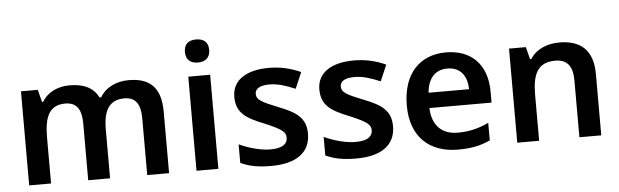

<svg xmlns="http://www.w3.org/2000/svg" viewBox="-48 -922 3551 1102"><g transform="rotate(-5 1727.0 -370.5)"><path d="M702 -552C636 -552 571 -526 537 -468H527C498 -526 442 -552 361 -552C298 -552 236 -527 203 -471H196L178 -542H81V0H207V-265C207 -384 236 -450 328 -450C392 -450 421 -409 421 -329V0H547V-282C547 -391 581 -450 669 -450C732 -450 761 -409 761 -329V0H887V-353C887 -493 825 -552 702 -552Z M1108 -751C1069 -751 1038 -734 1038 -685C1038 -636 1069 -618 1108 -618C1146 -618 1178 -636 1178 -685C1178 -734 1146 -751 1108 -751ZM1171 -542H1045V0H1171Z M1701 -157C1701 -250 1642 -285 1545 -323C1447 -362 1422 -376 1422 -410C1422 -440 1451 -457 1505 -457C1555 -457 1603 -440 1653 -419L1693 -512C1633 -539 1575 -552 1509 -552C1382 -552 1298 -501 1298 -404C1298 -313 1350 -278 1454 -237C1559 -193 1577 -176 1577 -144C1577 -108 1548 -85 1479 -85C1422 -85 1352 -105 1299 -130V-23C1349 0 1399 10 1475 10C1620 10 1701 -48 1701 -157Z M2191 -157C2191 -250 2132 -285 2035 -323C1937 -362 1912 -376 1912 -410C1912 -440 1941 -457 1995 -457C2045 -457 2093 -440 2143 -419L2183 -512C2123 -539 2065 -552 1999 -552C1872 -552 1788 -501 1788 -404C1788 -313 1840 -278 1944 -237C2049 -193 2067 -176 2067 -144C2067 -108 2038 -85 1969 -85C1912 -85 1842 -105 1789 -130V-23C1839 0 1889 10 1965 10C2110 10 2191 -48 2191 -157Z M2530 -552C2380 -552 2280 -452 2280 -267C2280 -82 2392 10 2551 10C2631 10 2683 -2 2737 -27V-128C2678 -101 2627 -87 2557 -87C2465 -87 2411 -144 2408 -242H2766V-306C2766 -461 2676 -552 2530 -552ZM2530 -459C2607 -459 2643 -405 2644 -330H2411C2418 -415 2462 -459 2530 -459Z M3183 -552C3115 -552 3050 -527 3015 -471H3008L2990 -542H2893V0H3019V-265C3019 -384 3050 -450 3151 -450C3220 -450 3251 -409 3251 -328V0H3377V-353C3377 -493 3304 -552 3183 -552Z"/></g></svg>

Font: Noto Sans Bengali SemiBold
Style: Regular
Weight: 600
Designer: Jelle Bosma - Monotype Design Team
Foundry: Monotype Imaging Inc.
Version: Version 2.003